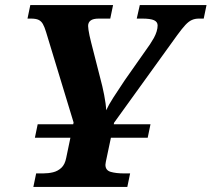

<svg xmlns="http://www.w3.org/2000/svg" viewBox="-20 -734 831 754"><path d="M117 -193 128 -246H571L560 -193ZM111 0 122 -53H149Q170 -53 188.5 -57.5Q207 -62 221 -75Q235 -88 240 -114L269 -253L161 -608Q155 -628 148.5 -639.5Q142 -651 131.5 -656Q121 -661 101 -661H88L99 -714H424L413 -661H368Q346 -661 336 -653.5Q326 -646 326 -632Q326 -626 327.5 -616.5Q329 -607 331.5 -594.5Q334 -582 338 -567L374 -426Q382 -397 389 -361.5Q396 -326 397 -301Q406 -321 425.5 -351.5Q445 -382 470 -419L569 -560Q577 -572 584 -584.5Q591 -597 595 -610Q599 -623 599 -634Q599 -648 585 -654.5Q571 -661 538 -661H517L529 -714H791L780 -661H761Q746 -661 733.5 -655.5Q721 -650 708 -636Q695 -622 676 -596L428 -252L398 -110Q397 -105 395.5 -98Q394 -91 394 -87Q394 -65 415 -59Q436 -53 467 -53H491L480 0Z"/></svg>

Font: Noto Serif
Style: Italic
Weight: 400
Italic angle: -12°
Designer: Monotype Design Team
Foundry: Monotype Imaging Inc.
Version: Version 2.013